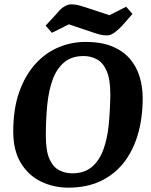

<svg xmlns="http://www.w3.org/2000/svg" viewBox="-20 -853 695 884"><path d="M295 11Q227 11 169 -17Q111 -45 76 -102.5Q41 -160 41 -247Q41 -351 68 -428Q95 -505 141.5 -557Q188 -609 248 -634.5Q308 -660 373 -660Q448 -660 498.5 -638.5Q549 -617 579.5 -580.5Q610 -544 623.5 -497.5Q637 -451 637 -402Q637 -309 614.5 -233Q592 -157 548.5 -102.5Q505 -48 441.5 -18.5Q378 11 295 11ZM313 -55Q368 -55 402.5 -84Q437 -113 455.5 -163Q474 -213 480.5 -278.5Q487 -344 488 -417Q488 -488 471 -526.5Q454 -565 426 -580Q398 -595 365 -595Q310 -595 275.5 -566Q241 -537 222.5 -486.5Q204 -436 197.5 -369.5Q191 -303 191 -228Q191 -159 207.5 -121.5Q224 -84 252 -69.5Q280 -55 313 -55ZM474 -690Q455 -690 439.5 -694Q424 -698 407 -704L297 -741L219 -702L190 -735L241 -790Q257 -811 274.5 -822Q292 -833 308 -833Q326 -833 341.5 -829Q357 -825 375 -819L484 -783L561 -822L590 -789L541 -733Q522 -713 505 -701.5Q488 -690 474 -690Z"/></svg>

Font: Faustina
Style: Bold Italic
Weight: 700
Italic angle: -8°
Designer: Alfonso Garcia
Foundry: http://www.omnibus-type.com
Version: Version 1.200